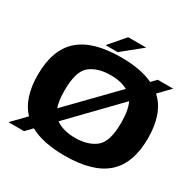

<svg xmlns="http://www.w3.org/2000/svg" viewBox="-177 -982 1158 1162"><g transform="rotate(30 402.0 -401.0)"><path d="M24 0 114 -92.5Q34.5 -176 34.5 -337.5Q34.5 -513.5 129 -597.2Q223.5 -681 419.5 -681Q557.5 -681 645 -639.5L678.5 -674H786L711 -596.5Q804.5 -512.5 804.5 -337.5Q804.5 -161.5 710 -77.8Q615.5 6 419.5 6Q267 6 176 -44.5L133 0ZM419.5 -119Q509 -119 563 -161.8Q617 -204.5 617 -337.5Q617 -426.5 593 -475L284 -156Q336.5 -119 419.5 -119ZM237.5 -220 538.5 -529.5Q490 -556 419.5 -556Q330 -556 276 -513.8Q222 -471.5 222 -337.5Q222 -265.5 237.5 -220ZM300 -697.5 394.5 -807.5H520.5L384.5 -697.5Z"/></g></svg>

Font: Anybody ExtraExpanded Regular
Style: Bold
Weight: 700
Width: 8
Designer: Tyler Finck
Foundry: Etcetera Type Company
Version: Version 1.010; ttfautohint (v1.8.3) -l 8 -r 50 -G 200 -x 14 